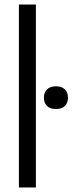

<svg xmlns="http://www.w3.org/2000/svg" viewBox="-20 -828 320 848"><path d="M63.5 0V-808H138.5V0ZM227 -346.5Q201.4 -346.5 187.7 -359.9Q173.9 -373.4 173.9 -396.3Q173.9 -419.6 187.7 -433.2Q201.4 -446.8 227 -446.8Q252.8 -446.8 266.5 -433.2Q280.2 -419.6 280.2 -396.3Q280.2 -373.4 266.5 -359.9Q252.8 -346.5 227 -346.5Z"/></svg>

Font: Encode Sans Condensed Thin
Style: Regular
Weight: 100
Width: 3
Designer: Multiple Designers
Foundry: Impallari Type
Version: Version 3.002